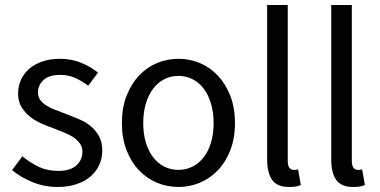

<svg xmlns="http://www.w3.org/2000/svg" viewBox="-20 -732 1511 764"><path d="M209 12Q157 12 110 -7Q63 -26 28 -55L69 -110Q101 -84 134.5 -68Q168 -52 212 -52Q260 -52 284 -74Q308 -96 308 -128Q308 -147 298 -161Q288 -175 272.5 -185.5Q257 -196 237 -204Q217 -212 197 -220Q171 -229 145 -240.5Q119 -252 98.5 -268.5Q78 -285 65 -307Q52 -329 52 -360Q52 -389 63.5 -414.5Q75 -440 96.5 -458.5Q118 -477 149 -487.5Q180 -498 219 -498Q265 -498 303.5 -482Q342 -466 370 -443L331 -391Q306 -410 279 -422Q252 -434 220 -434Q174 -434 152.5 -413Q131 -392 131 -364Q131 -347 140 -334.5Q149 -322 164 -312.5Q179 -303 198.5 -295.5Q218 -288 239 -280Q265 -270 291.5 -259Q318 -248 339 -231.5Q360 -215 373.5 -191Q387 -167 387 -133Q387 -103 375.5 -77Q364 -51 341.5 -31Q319 -11 285.5 0.5Q252 12 209 12Z M690 12Q645 12 604.5 -5Q564 -22 533 -54.5Q502 -87 483.5 -134.5Q465 -182 465 -242Q465 -303 483.5 -350.5Q502 -398 533 -431Q564 -464 604.5 -481Q645 -498 690 -498Q735 -498 775.5 -481Q816 -464 847 -431Q878 -398 896.5 -350.5Q915 -303 915 -242Q915 -182 896.5 -134.5Q878 -87 847 -54.5Q816 -22 775.5 -5Q735 12 690 12ZM690 -56Q721 -56 747 -69.5Q773 -83 791.5 -107.5Q810 -132 820 -166Q830 -200 830 -242Q830 -284 820 -318.5Q810 -353 791.5 -378Q773 -403 747 -416.5Q721 -430 690 -430Q659 -430 633 -416.5Q607 -403 588.5 -378Q570 -353 560 -318.5Q550 -284 550 -242Q550 -200 560 -166Q570 -132 588.5 -107.5Q607 -83 633 -69.5Q659 -56 690 -56Z M1130 12Q1083 12 1063 -16Q1043 -44 1043 -98V-712H1125V-92Q1125 -72 1132 -64Q1139 -56 1148 -56Q1152 -56 1155.5 -56Q1159 -56 1166 -58L1177 4Q1169 8 1158 10Q1147 12 1130 12Z M1385 12Q1338 12 1318 -16Q1298 -44 1298 -98V-712H1380V-92Q1380 -72 1387 -64Q1394 -56 1403 -56Q1407 -56 1410.5 -56Q1414 -56 1421 -58L1432 4Q1424 8 1413 10Q1402 12 1385 12Z"/></svg>

Font: TypoPRO Source Sans Pro
Style: Regular
Weight: 400
Designer: Paul D. Hunt
Foundry: Adobe Systems Incorporated
Version: Version 2.020;PS 2.000;hotconv 1.0.86;makeotf.lib2.5.63406